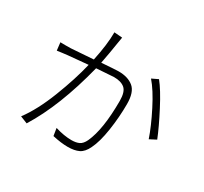

<svg xmlns="http://www.w3.org/2000/svg" viewBox="-159 -1001 1318 1242"><g transform="rotate(30 500.0 -380.0)"><path d="M364.3 -777.3 424.8 -772.5Q421.9 -754.9 417 -726.6Q406.2 -654.3 388.7 -564.5Q494.1 -572.3 515.6 -572.3Q585 -572.3 626 -538.6Q667 -504.9 667 -416Q667 -318.4 651.9 -218.3Q636.7 -118.2 608.4 -61.5Q586.9 -15.6 554.7 0Q522.5 15.6 472.7 15.6Q422.9 15.6 358.4 1L349.6 -54.7Q416 -34.2 471.7 -34.2Q505.9 -34.2 528.3 -44.9Q550.8 -55.7 566.4 -88.9Q616.2 -197.3 616.2 -410.2Q616.2 -477.5 588.4 -501.5Q560.5 -525.4 506.8 -525.4Q494.1 -525.4 377.9 -516.6Q295.9 -190.4 167 16.6L113.3 -4.9Q182.6 -97.7 239.7 -244.6Q296.9 -391.6 325.2 -511.7Q204.1 -500 176.8 -498Q168.9 -497.1 141.1 -493.7Q113.3 -490.2 100.6 -488.3L93.8 -546.9Q133.8 -545.9 171.9 -546.9Q180.7 -546.9 336.9 -558.6Q364.3 -686.5 364.3 -777.3ZM718.8 -636.7 765.6 -659.2Q808.6 -606.4 864.7 -498.5Q920.9 -390.6 951.2 -314.5L902.3 -289.1Q875 -370.1 821.3 -475.6Q767.6 -581.1 718.8 -636.7Z"/></g></svg>

Font: Gen Shin Gothic Monospace Light
Style: Regular
Weight: 300
Designer: [Source Han Sans]
Ryoko NISHIZUKA  (kana & ideographs); Paul D. Hunt (Latin, Greek & Cyrillic); Wenlong ZHANG  (bopomofo
Version: Version 1.002.20150607